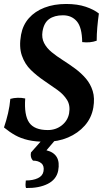

<svg xmlns="http://www.w3.org/2000/svg" viewBox="-21 -705 525 967"><path d="M210 9Q158 9 121 0.5Q84 -8 55.5 -24Q27 -40 -1 -63Q11 -98 19.5 -134.5Q28 -171 31 -207Q48 -212 68 -212.5Q88 -213 106 -209Q100 -125 126 -87.5Q152 -50 220 -50Q260 -50 290 -73.5Q320 -97 327 -134Q334 -174 316.5 -202Q299 -230 267.5 -252.5Q236 -275 200.5 -299Q165 -323 134.5 -352.5Q104 -382 89 -425.5Q74 -469 85 -530Q94 -579 124.5 -613.5Q155 -648 203 -666.5Q251 -685 312 -685Q369 -685 410.5 -671Q452 -657 477 -637Q472 -602 469 -567Q466 -532 466 -500Q433 -488 393 -493Q392 -567 366 -597.5Q340 -628 296 -628Q253 -628 226.5 -609Q200 -590 193 -546Q188 -514 201 -488.5Q214 -463 239 -442.5Q264 -422 295.5 -402Q327 -382 357.5 -359.5Q388 -337 411.5 -309.5Q435 -282 446 -246.5Q457 -211 449 -163Q440 -111 406 -72.5Q372 -34 321.5 -12.5Q271 9 210 9ZM110 242Q107 234 107.5 223.5Q108 213 109 204Q145 204 169.5 192.5Q194 181 198 158Q203 131 187.5 117.5Q172 104 145 104Q130 88 135 63L205 -16H271L213 52Q250 61 265 86.5Q280 112 272 155Q263 199 219.5 221Q176 243 110 242Z"/></svg>

Font: Vollkorn SemiBold
Style: Italic
Weight: 600
Italic angle: -11°
Designer: Friedrich Althausen
Foundry: Friedrich Althausen
Version: Version 5.000